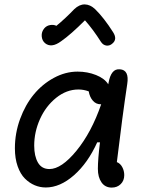

<svg xmlns="http://www.w3.org/2000/svg" viewBox="-20 -838 660 870"><path d="M187.5 11.5Q161.5 11.5 137.5 1.5Q113.5 -8.5 93 -28.8Q72.5 -49 60 -84.5Q47.5 -120 47.5 -166Q47.5 -234.5 71 -298.8Q94.5 -363 133.2 -410Q172 -457 224.2 -485.2Q276.5 -513.5 331.5 -513.5Q376.5 -513.5 415.2 -498Q454 -482.5 470.5 -456L472 -463.5Q477.5 -494.5 490 -510.2Q502.5 -526 523.5 -524Q566.5 -521 556.5 -457Q535 -315 509.5 -103.5Q525 -97.5 534 -80.8Q543 -64 543 -44.5Q543 -19.5 527 -3.8Q511 12 486.5 12Q456.5 12 440 -11.5Q423.5 -35 423.5 -73Q423.5 -116 433 -193H420.5Q378 -99 315 -43.8Q252 11.5 187.5 11.5ZM135 -178Q135 -130.5 152 -101.2Q169 -72 204 -72Q258.5 -72 326.5 -155Q394.5 -238 438.5 -365.5H436Q415 -365.5 400.8 -381.8Q386.5 -398 382 -424Q359 -432.5 335.5 -432.5Q281.5 -432.5 234.5 -394.8Q187.5 -357 161.2 -298.5Q135 -240 135 -178ZM181 -710Q191.5 -722 207.5 -724.5Q223.5 -727 235.5 -721Q276.5 -754.5 317 -797Q340 -818.5 364.2 -818Q388.5 -817.5 410.5 -797Q451 -757.5 492.5 -692Q513 -660 489 -640.5Q477.5 -630 462.8 -631.5Q448 -633 438 -647.5Q401.5 -705 365 -746Q300 -681 257.5 -651.5Q213 -618.5 184 -642.5Q170.5 -654 169 -674Q167.5 -694 181 -710Z"/></svg>

Font: Monaspace Radon
Style: Regular
Weight: 400
Designer: Riley Cran & the Lettermatic Team
Foundry: Lettermatic
Version: Version 1.000 (Monaspace Radon)